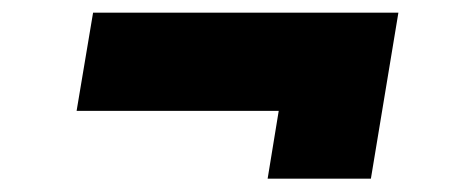

<svg xmlns="http://www.w3.org/2000/svg" viewBox="-20 -417 725 296"><path d="M392.6 -141.6 409.7 -246.1H98.1L123.5 -397.5H594.2L551.8 -141.6Z"/></svg>

Font: Inter 24pt Black
Style: Italic
Weight: 900
Italic angle: -9.3988°
Designer: Rasmus Andersson
Foundry: rsms
Version: Version 4.001;git-66647c0bb